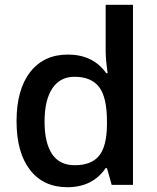

<svg xmlns="http://www.w3.org/2000/svg" viewBox="-20 -780 663 810"><path d="M264.2 9.8Q163.1 9.8 106.4 -63.5Q49.8 -136.7 49.8 -269Q49.8 -401.9 107.2 -475.8Q164.6 -549.8 266.1 -549.8Q372.6 -549.8 428.2 -471.2H434.1Q425.8 -529.3 425.8 -563V-759.8H541V0H451.2L431.2 -70.8H425.8Q370.6 9.8 264.2 9.8ZM294.9 -83Q365.7 -83 397.9 -122.8Q430.2 -162.6 431.2 -252V-268.1Q431.2 -370.1 397.9 -413.1Q364.7 -456.1 293.9 -456.1Q233.4 -456.1 200.7 -407Q168 -357.9 168 -267.1Q168 -177.2 199.7 -130.1Q231.4 -83 294.9 -83Z"/></svg>

Font: Samim Medium FD
Style: Medium-FD
Weight: 500
Foundry: DejaVu fonts team - Redesigned by Saber Rastikerdar
Version: Version 4.0.5